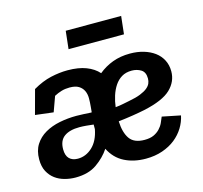

<svg xmlns="http://www.w3.org/2000/svg" viewBox="-95 -734 899 850"><g transform="rotate(-15 354.5 -309.5)"><path d="M227 -382Q207 -382 190 -377Q173 -372 156 -363L131 -294L48 -304L78 -415Q121 -440 161 -449Q201 -458 238 -458Q288 -458 323 -444.5Q358 -431 379 -407Q408 -431 444 -444.5Q480 -458 524 -458Q558 -458 586.5 -449.5Q615 -441 636 -425.5Q657 -410 669 -387Q681 -364 681 -335Q681 -288 645 -253.5Q609 -219 521 -200Q497 -195 465.5 -190Q434 -185 399 -181Q401 -129 421 -100.5Q441 -72 489 -72Q514 -72 530.5 -79.5Q547 -87 558.5 -99Q570 -111 576.5 -125Q583 -139 588 -152L672 -135Q666 -106 650 -80Q634 -54 609 -34Q584 -14 549.5 -2Q515 10 473 10Q418 10 375.5 -11.5Q333 -33 310 -79Q287 -44 248.5 -17Q210 10 151 10Q126 10 101.5 3.5Q77 -3 58 -17Q39 -31 27 -53.5Q15 -76 15 -109Q15 -149 32.5 -176.5Q50 -204 79.5 -221Q109 -238 146.5 -245.5Q184 -253 224 -253Q240 -253 258 -252Q276 -251 293 -250L294 -253L296 -275Q298 -295 298 -314Q298 -333 291 -348Q284 -363 269 -372.5Q254 -382 227 -382ZM276 -629H530L521 -547H267ZM182 -68Q219 -68 248.5 -95.5Q278 -123 288 -175V-196Q272 -198 255 -199.5Q238 -201 224 -201Q179 -201 154 -183Q129 -165 129 -125Q129 -96 143 -82Q157 -68 182 -68ZM512 -383Q485 -383 466 -371.5Q447 -360 434 -340.5Q421 -321 413 -296Q405 -271 402 -245Q422 -247 438.5 -250.5Q455 -254 466 -256Q499 -262 520 -270.5Q541 -279 552.5 -288.5Q564 -298 568.5 -308.5Q573 -319 573 -331Q573 -360 554.5 -371.5Q536 -383 512 -383Z"/></g></svg>

Font: Zilla Slab SemiBold
Style: Regular
Weight: 600
Designer: Typotheque.com
Foundry: Typotheque type foundry
Version: Version 1.0; 2017